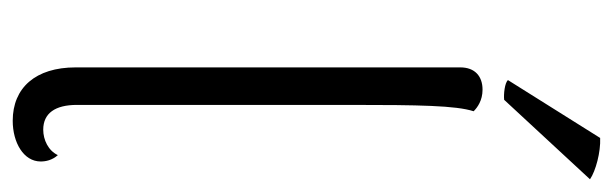

<svg xmlns="http://www.w3.org/2000/svg" viewBox="-351 -603 964 302"><g transform="rotate(90 131.0 -452.0)"><path d="M262 -898C249 -907 219 -915 197 -914L106 -769C110 -764 128 -762 137 -763ZM170 10C204 10 234 -7 234 -34C234 -42 232 -52 224 -61C217 -46 200 -38 184 -38C158 -38 145 -57 145 -91V-520C145 -630 146 -687 155 -715C149 -721 138 -729 121 -729C100 -729 86 -717 86 -694V-89C86 -26 118 10 170 10Z"/></g></svg>

Font: Arima Koshi Light
Style: Regular
Weight: 300
Designer: Joana Correia and Natanael Gama
Foundry: NDISCOVER
Version: Version 1.019;PS 001.019;hotconv 1.0.88;makeotf.lib2.5.64775